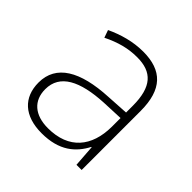

<svg xmlns="http://www.w3.org/2000/svg" viewBox="-146 -671 813 813"><g transform="rotate(45 260.5 -264.5)"><path d="M269 -539C208 -539 150 -522 99 -498L111 -464C166 -491 214 -504 268 -504C356 -504 400 -459 400 -345V-305L300 -299C139 -291 48 -238 48 -133C48 -44 105 10 209 10C314 10 367 -37 399 -98H401L408 0H439V-353C439 -482 382 -539 269 -539ZM304 -268 400 -272V-219C399 -101 338 -24 213 -24C134 -24 88 -64 88 -133C88 -221 168 -261 304 -268Z"/></g></svg>

Font: Noto Sans Meetei Mayek ExtraLight
Style: Regular
Weight: 200
Designer: Monotype Design Team and Neelakash Kshetrimayum
Foundry: Monotype Imaging Inc.
Version: Version 2.002